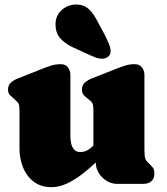

<svg xmlns="http://www.w3.org/2000/svg" viewBox="-20 -792 718 827"><path d="M202.6 14.2Q156.2 14.2 125.2 -9.5Q94.2 -33.2 79.1 -71.3Q64 -109.4 64 -151.4V-317.4Q64 -335.4 61 -343Q58.1 -350.6 44.4 -362.8Q33.7 -372.6 24.2 -381.1Q14.6 -389.6 14.6 -406.2Q14.6 -425.3 27.1 -436.3Q39.6 -447.3 55.7 -453.6L163.1 -496.1Q182.1 -503.9 201.4 -509.8Q220.7 -515.6 241.7 -515.6Q261.7 -515.6 272.5 -501.7Q283.2 -487.8 283.2 -469.2V-204.1Q283.2 -190.4 286.4 -174.8Q289.6 -159.2 298.8 -148.2Q308.1 -137.2 325.7 -137.2Q343.8 -137.2 357.4 -145.3Q371.1 -153.3 382.3 -165V-317.4Q382.3 -335.9 379.2 -344.5Q376 -353 360.8 -364.7Q349.6 -373.5 341.3 -381.8Q333 -390.1 333 -406.2Q333 -425.3 345.5 -436.3Q357.9 -447.3 374 -453.6L481.4 -496.1Q500.5 -503.9 519.8 -509.8Q539.1 -515.6 560.1 -515.6Q580.1 -515.6 591.1 -502Q602.1 -488.3 602.1 -469.2V-147Q602.1 -133.3 603.3 -119.9Q604.5 -106.4 614.3 -95.2Q626.5 -82 635.7 -73.2Q645 -64.5 645 -44.4Q645 -22.5 631.8 -11.2Q618.7 0 597.2 0H485.8Q448.7 0 420.7 -27.8Q392.6 -55.7 392.6 -92.3Q365.7 -66.4 334 -42Q302.2 -17.6 268.8 -1.7Q235.4 14.2 202.6 14.2ZM308.6 -772.5Q337.4 -772.5 356 -758.1Q374.5 -743.7 387.5 -721.9Q400.4 -700.2 411.6 -678.2Q418.5 -666 429 -646Q439.5 -626 448 -605.7Q456.5 -585.4 456.5 -571.8Q456.5 -556.2 445.6 -547.6Q434.6 -539.1 419.9 -539.1Q402.3 -539.1 382.8 -547.9Q363.3 -556.6 347.7 -563.5Q319.3 -576.2 289.6 -590.3Q259.8 -604.5 239.5 -627.2Q219.2 -649.9 219.2 -687.5Q219.2 -725.1 245.8 -748.8Q272.5 -772.5 308.6 -772.5Z"/></svg>

Font: Caprasimo
Style: Regular
Weight: 400
Designer: The DocRepair Project, Phaedra Charles, Flavia Zimbardi
Foundry: Google
Version: Version 1.001